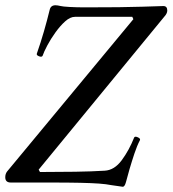

<svg xmlns="http://www.w3.org/2000/svg" viewBox="-41 -694 656 730"><path d="M425 16 383 10Q363 6 335.5 4Q308 2 263.5 1Q219 0 148 0H0Q-21 0 -21 -20Q-21 -33 -14 -42L466 -621L462 -630H244Q226 -630 207 -613Q188 -596 170 -571Q152 -546 139 -521.5Q126 -497 121 -482Q118 -476 107.5 -480Q97 -484 99 -490Q114 -533 126 -574.5Q138 -616 148 -657Q152 -674 170 -674Q177 -674 190 -671Q197 -669 224 -667.5Q251 -666 282 -666Q430 -666 500 -668.5Q570 -671 580 -671Q595 -671 595 -654Q595 -643 584 -631L106 -49L111 -40Q181 -40 244.5 -41Q308 -42 357 -45Q394 -47 422 -85Q450 -123 469 -171Q472 -177 483 -172Q494 -167 491 -161Q480 -140 470 -110Q460 -80 451.5 -51Q443 -22 438 -2Q433 17 425 16Z"/></svg>

Font: Junicode Two Beta Condensed Medium
Style: Italic
Weight: 500
Width: 3
Italic angle: -9°
Version: Version 1.053; ttfautohint (v1.8.4)